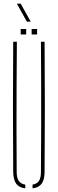

<svg xmlns="http://www.w3.org/2000/svg" viewBox="-20 -1029 317 1053"><path d="M52.5 -85Q51 -264.5 51 -442.8Q51 -621 52.5 -800H72.5Q71.5 -680.5 71 -561.5Q70.5 -442.5 70.5 -323.5Q70.5 -204.5 71.5 -85Q71.5 -53.5 82.8 -37Q94 -20.5 118.5 -16.5V4Q84.5 0 69 -21.2Q53.5 -42.5 52.5 -85ZM158.5 4V-16.5Q183 -20.5 193.8 -37Q204.5 -53.5 204.5 -85Q205.5 -204.5 205.8 -323.5Q206 -442.5 205.8 -561.5Q205.5 -680.5 204.5 -800H224.5Q226 -621 226 -442.8Q226 -264.5 224.5 -85Q224 -42.5 208.2 -21.2Q192.5 0 158.5 4ZM153.5 -840V-870H183.5V-840ZM93.5 -840V-870H123.5V-840ZM127.5 -910 72.5 -1009H93.5L148.5 -910Z"/></svg>

Font: Big Shoulders Stencil Display Thin Thin
Style: Regular
Weight: 250
Version: Version 2.001